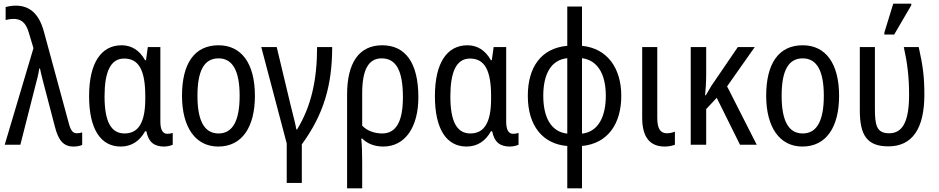

<svg xmlns="http://www.w3.org/2000/svg" viewBox="-20 -796 5164 1056"><path d="M384 10C402 10 419 7 432 1V-68C424 -65 414 -63 403 -63C380 -63 368 -79 357 -123L222 -620C193 -729 136 -765 66 -765C45 -765 25 -761 11 -757V-686C21 -689 39 -692 55 -692C92 -692 121 -676 138 -618L164 -531L6 0H92L175 -326C183 -356 192 -390 196 -419H200C207 -384 221 -332 231 -294L282 -99C301 -23 330 10 384 10Z M644 10C704 10 749 -21 778 -74H785C797 -13 829 10 883 10C899 10 921 5 930 0V-65C922 -62 911 -60 900 -60C876 -60 862 -81 862 -126V-537H793L783 -465H778C747 -520 703 -547 649 -547C537 -547 470 -451 470 -267C470 -84 535 10 644 10ZM665 -62C592 -62 555 -125 555 -266C555 -401 588 -474 663 -474C745 -474 779 -407 779 -267V-253C779 -123 742 -62 665 -62Z M1382 -269C1382 -450 1306 -547 1182 -547C1049 -547 981 -446 981 -269C981 -98 1054 10 1180 10C1313 10 1382 -99 1382 -269ZM1066 -269C1066 -404 1101 -475 1182 -475C1261 -475 1298 -404 1298 -269C1298 -134 1261 -62 1182 -62C1102 -62 1066 -135 1066 -269Z M1557 210H1640V-2C1761 -167 1807 -329 1807 -537H1724C1724 -355 1691 -210 1614 -84H1610C1605 -116 1590 -169 1578 -219L1502 -537H1417L1557 -7Z M1889 240H1972V98C1972 53 1971 5 1967 -34H1972C2000 -6 2040 10 2088 10C2207 10 2281 -95 2281 -261C2281 -452 2209 -547 2082 -547C1955 -547 1889 -451 1889 -276ZM2082 -62C2041 -62 1999 -76 1972 -105V-282C1972 -413 2007 -475 2079 -475C2158 -475 2196 -409 2196 -261C2196 -130 2160 -62 2082 -62Z M2546 10C2606 10 2651 -21 2680 -74H2687C2699 -13 2731 10 2785 10C2801 10 2823 5 2832 0V-65C2824 -62 2813 -60 2802 -60C2778 -60 2764 -81 2764 -126V-537H2695L2685 -465H2680C2649 -520 2605 -547 2551 -547C2439 -547 2372 -451 2372 -267C2372 -84 2437 10 2546 10ZM2567 -62C2494 -62 2457 -125 2457 -266C2457 -401 2490 -474 2565 -474C2647 -474 2681 -407 2681 -267V-253C2681 -123 2644 -62 2567 -62Z M3100 240H3181V7C3324 -7 3397 -116 3397 -269C3397 -419 3322 -530 3181 -544V-760H3100V-544C2955 -531 2883 -425 2883 -269C2883 -104 2965 -4 3100 7ZM3100 -61C3008 -71 2968 -155 2968 -269C2968 -392 3013 -467 3100 -476ZM3181 -61V-476C3265 -465 3312 -391 3312 -269C3312 -157 3272 -71 3181 -61Z M3634 10C3658 10 3677 6 3692 0V-72C3677 -66 3663 -63 3648 -63C3613 -63 3595 -87 3595 -147V-537H3512V-149C3512 -43 3553 9 3634 10Z M4131 -537H4038L3892 -323C3883 -308 3872 -289 3862 -272H3858C3861 -302 3864 -343 3864 -387V-537H3779V0H3864V-196L3922 -258L4050 0H4142L3979 -321Z M4595 -269C4595 -450 4519 -547 4395 -547C4262 -547 4194 -446 4194 -269C4194 -98 4267 10 4393 10C4526 10 4595 -99 4595 -269ZM4279 -269C4279 -404 4314 -475 4395 -475C4474 -475 4511 -404 4511 -269C4511 -134 4474 -62 4395 -62C4315 -62 4279 -135 4279 -269Z M4844 -606H4898L4992 -767V-776H4893L4844 -617ZM4866 9C4996 9 5064 -86 5064 -276C5064 -379 5055 -437 5033 -537H4951C4971 -447 4980 -370 4980 -276C4980 -130 4946 -63 4870 -63C4800 -63 4792 -110 4792 -198V-537H4709V-189C4709 -52 4749 9 4866 9Z"/></svg>

Font: Noto Sans Condensed
Style: Regular
Weight: 400
Width: 3
Designer: Monotype Design Team
Foundry: Monotype Imaging Inc.
Version: Version 2.013